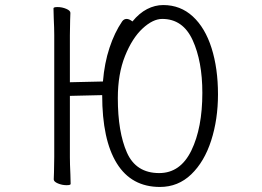

<svg xmlns="http://www.w3.org/2000/svg" viewBox="-20 -728 1040 761"><path d="M193 -657 192 -695Q192 -700 208 -700Q226 -700 242.5 -693Q259 -686 259 -677Q259 -661 258 -649L257 -588V-402L388 -405Q394 -478 414 -538.5Q434 -599 464 -643Q471 -653 482 -653Q492 -653 505 -643Q532 -676 563 -692Q594 -708 627 -708Q695 -708 744 -663Q793 -618 818.5 -537.5Q844 -457 844 -354Q844 -255 817 -171Q790 -87 738 -37Q686 13 614 13Q501 13 443 -80.5Q385 -174 385 -351L257 -348V-105Q257 -79 259 -37L260 1Q260 6 244 6Q226 6 209.5 -1Q193 -8 193 -17Q193 -33 194 -45L195 -106V-589Q195 -615 193 -657ZM611 -42Q695 -42 738.5 -131.5Q782 -221 782 -360Q782 -485 743.5 -569Q705 -653 623 -653Q586 -653 545 -615Q504 -577 475.5 -506Q447 -435 447 -339Q447 -205 483 -123.5Q519 -42 611 -42Z"/></svg>

Font: JyunsaiKaai Light
Style: Regular
Weight: 300
Designer: Fontworks Inc.
Version: Version 0.030;April 7, 2024;FontCreator 14.0.0.2901 64-bit